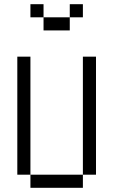

<svg xmlns="http://www.w3.org/2000/svg" viewBox="-20 -895 540 915"><path d="M375 -812.5V-875H312.5V-812.5H187.5V-750H312.5V-812.5ZM125 -62.5V0H375V-62.5ZM125 -62.5V-625H62.5V-62.5ZM375 -62.5H437.5V-625H375ZM187.5 -812.5V-875H125V-812.5Z"/></svg>

Font: UnifontExMono
Style: Regular
Weight: 500
Version: Version 15.0.06